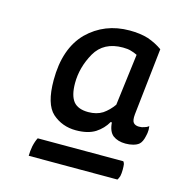

<svg xmlns="http://www.w3.org/2000/svg" viewBox="-76 -713 550 586"><g transform="rotate(15 199.0 -420.5)"><path d="M369.1 -613.3Q348.6 -627.9 323.2 -636.7Q297.9 -644.5 264.6 -644.5Q185.5 -644.5 131.8 -591.8Q79.1 -538.1 79.1 -438.5Q79.1 -362.3 109.4 -335Q140.6 -307.6 183.6 -307.6Q221.7 -307.6 245.1 -322.3Q267.6 -336.9 280.3 -359.4Q281.2 -359.4 284.2 -359.4Q286.1 -331.1 300.8 -319.3Q316.4 -307.6 340.8 -307.6Q353.5 -307.6 364.3 -310.5Q376 -313.5 382.8 -319.3Q391.6 -327.1 395.5 -345.7Q398.4 -356.4 398.4 -366.2Q398.4 -372.1 397.5 -377.9Q391.6 -373 383.8 -371.1Q377 -368.2 367.2 -368.2Q355.5 -368.2 349.6 -375Q343.8 -381.8 345.7 -401.4Q353.5 -471.7 369.1 -613.3ZM283.2 -415Q269.5 -395.5 251 -382.8Q232.4 -371.1 206.1 -371.1Q173.8 -371.1 159.2 -388.7Q144.5 -407.2 144.5 -446.3Q144.5 -496.1 170.9 -543Q197.3 -588.9 257.8 -588.9Q273.4 -588.9 283.2 -585.9Q293.9 -583 303.7 -578.1Q296.9 -523.4 283.2 -415ZM78.1 -253.9Q72.3 -243.2 68.4 -225.6Q65.4 -209 65.4 -195.3Q158.2 -195.3 345.7 -195.3Q348.6 -199.2 351.6 -208Q353.5 -216.8 353.5 -228.5Q353.5 -239.3 352.5 -246.1Q350.6 -252 348.6 -253.9Q258.8 -253.9 78.1 -253.9Z"/></g></svg>

Font: cl
Style: Italic
Weight: 400
Designer: Mitja Miklavcic
Version: Version 7.504; 2011; Build 1022